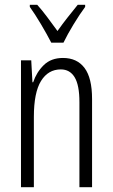

<svg xmlns="http://www.w3.org/2000/svg" viewBox="-20 -851 472 805"><path d="M244 -608Q303 -608 334.5 -566Q366 -524 366 -436V-66H313V-423Q313 -494 293 -527Q273 -560 235 -560Q182 -560 152 -511.5Q122 -463 122 -361V-66H68V-598H111L116 -506H119Q133 -548 163.5 -578Q194 -608 244 -608ZM195 -672Q177 -707 151.5 -750Q126 -793 105 -822V-831H136Q155 -810 177.5 -780Q200 -750 221 -721Q243 -752 262 -776Q281 -800 306 -831H337V-822Q314 -791 288.5 -749Q263 -707 246 -672Z"/></svg>

Font: Noto Sans Malayalam UI ExtraCondensed Light
Style: Regular
Weight: 300
Width: 2
Designer: Jelle Bosma - Monotype Design Team
Foundry: Monotype Imaging Inc.
Version: Version 2.104; ttfautohint (v1.8.4.7-5d5b)